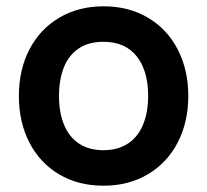

<svg xmlns="http://www.w3.org/2000/svg" viewBox="-20 -575 658 610"><path d="M40 -270.2Q40 -353.9 73.8 -418.6Q107.7 -483.2 168.8 -519.1Q230 -555 308.7 -555Q388.9 -555 450 -518.8Q511.2 -482.7 544.7 -417.8Q578.2 -353 578.2 -270.2Q578.2 -186.7 544.4 -122Q510.7 -57.2 449.5 -21.1Q388.3 15 308.7 15Q228.5 15 167.6 -21.2Q106.7 -57.4 73.3 -122.2Q40 -186.9 40 -270.2ZM450.7 -270.2Q450.7 -350.2 414.2 -396.2Q377.7 -442.2 308.7 -442.2Q261.2 -442.2 229.8 -420.8Q198.2 -399.5 182.9 -360.9Q167.5 -322.2 167.5 -270.2Q167.5 -217 183.6 -178.2Q199.8 -139.5 231.2 -118.7Q262.8 -97.8 308.7 -97.8Q355.2 -97.8 387.1 -119.3Q419 -140.8 434.8 -179.8Q450.7 -218.8 450.7 -270.2Z"/></svg>

Font: Tap Sans
Style: Regular
Weight: 400
Designer: Tap Payments
Foundry: Tap Payments
Version: Version 1.001;Glyphs 3.1.2 (3151)